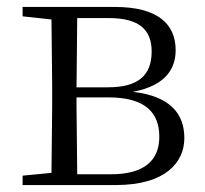

<svg xmlns="http://www.w3.org/2000/svg" viewBox="-20 -532 588 552"><path d="M127 0H313C457 0 510 -66 510 -135C510 -207 467 -256 362 -268C457 -286 485 -335 485 -388C485 -463 433 -512 311 -512H45V-485L128 -476L130 -285V-227L128 -35L45 -27V0ZM202 -480H293C381 -480 416 -446 416 -384C416 -314 376 -281 290 -281H200ZM200 -252H292C399 -252 438 -207 438 -139C438 -70 394 -31 299 -31H202L200 -227Z"/></svg>

Font: Noto Serif SC Light
Style: Regular
Weight: 300
Designer: Ryoko NISHIZUKA 西塚涼子 (kana & ideographs); Frank Grießhammer (Latin, Greek & Cyrillic); Wenlong ZHANG 张文龙 (bopomofo); San
Foundry: Adobe
Version: Version 2.001;hotconv 1.1.0;makeotfexe 2.6.0